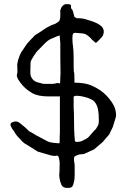

<svg xmlns="http://www.w3.org/2000/svg" viewBox="-20 -779 640 936"><path d="M350 -19 345 -17Q341 -15 341 -9Q340 -6 341 3Q342 8 342 13L344 24Q345 91 342 101Q337 124 335 126Q330 137 314 137H308Q285 137 279 121Q265 85 270 59Q271 47 271 16Q271 6 267 -9Q264 -23 256 -20Q246 -17 226 -22Q195 -31 164 -40L118 -69Q99 -81 98 -81Q87 -90 77 -102Q61 -118 57 -125Q50 -138 44 -145Q38 -152 35 -160Q31 -167 31 -170Q31 -179 40 -183Q49 -187 56 -187Q66 -187 77 -179Q88 -170 100 -160Q106 -155 112 -149Q119 -141 122 -139Q133 -134 142 -128Q161 -116 163 -116Q178 -108 193 -100Q218 -86 222 -86Q246 -82 246 -82Q249 -83 251 -82Q253 -81 258 -81Q270 -81 270 -80V-81Q270 -82 270 -84Q271 -85 271 -87V-114Q272 -122 272 -130Q272 -136 272 -143V-309H216Q167 -309 139 -324Q102 -345 81 -374Q76 -382 71 -388Q67 -394 65 -399Q62 -407 62 -411Q63 -420 65 -428L64 -466L68 -485V-486Q77 -514 84 -525Q103 -554 107 -559Q113 -568 119 -574Q126 -581 131 -587Q136 -592 140 -596Q145 -602 150 -607Q150 -607 166 -617Q172 -621 180 -626Q206 -643 207 -644L232 -657Q249 -662 251 -664Q267 -674 267 -675Q274 -682 274 -703Q274 -713 274 -722L273 -723Q272 -724 278 -740Q282 -748 288 -753Q295 -759 305 -759Q326 -759 326 -752Q326 -739 327 -738Q334 -731 336 -723L343 -696Q344 -696 348 -694Q353 -691 354 -690Q381 -691 401 -684Q421 -678 430 -675Q455 -666 468 -656Q486 -644 486 -624Q486 -619 482 -606Q480 -601 459 -580Q448 -568 445 -571Q435 -580 434 -581Q428 -585 428 -586Q426 -589 424 -591Q422 -592 419 -596Q411 -604 398 -612Q388 -617 348 -619Q337 -619 335 -612Q333 -606 333 -592Q333 -572 336 -552Q339 -532 339 -492Q339 -431 340 -430Q343 -427 343 -387V-376Q388 -376 419 -365Q449 -353 474 -335Q498 -317 517 -292Q539 -263 543 -241Q544 -235 545 -229Q546 -224 546 -218Q546 -210 541 -196Q530 -161 530 -160Q515 -128 512 -123Q501 -111 491 -99L481 -87L439 -51L391 -29Q389 -28 385 -28L380 -27H376Q365 -27 350 -20ZM273 -374Q274 -398 275 -423Q275 -469 274 -506Q274 -513 274 -526Q274 -562 274 -567Q272 -591 272 -592Q271 -600 271 -606Q269 -607 251 -599Q226 -589 225 -588Q215 -583 201 -570Q163 -532 159 -527Q129 -485 129 -475Q127 -424 129 -413Q137 -381 174 -375Q175 -375 176 -375Q176 -374 177 -374Q188 -370 197 -370H227Q227 -370 236 -370Q241 -371 245 -371L254 -373Q261 -375 264 -374Q273 -371 273 -374ZM347 -91Q347 -90 348 -88Q349 -87 350 -87Q370 -87 380 -92Q403 -102 412 -111Q440 -143 441 -144Q448 -148 457 -166Q460 -171 461 -178Q462 -186 462 -193Q462 -227 457 -248Q454 -266 441 -283Q436 -289 426 -294Q416 -299 405 -303Q393 -306 381 -309Q369 -312 352 -312Q339 -312 339 -305V-289Q339 -272 339 -256Q341 -232 341 -184Q341 -141 343 -119Q345 -93 345 -93Q345 -91 347 -91Z"/></svg>

Font: ToneOZ-Pinyin-Tsuipita-TC
Style: Regular
Weight: 400
Designer: ÂÆ£ÂøóÂáåJeffrey Xuan(jeffreyx@gmail.com, ToneOZ.com) ÈòøÂù§(cjkFonts)
Foundry: ToneOZ
Version: Version 0.24071